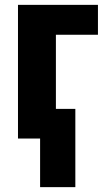

<svg xmlns="http://www.w3.org/2000/svg" viewBox="-20 -570 439 790"><path d="M383 -550V-427H210V-122H290V200H145V0H54V-550Z"/></svg>

Font: Noto Sans Display Condensed ExtraBold
Style: Regular
Weight: 800
Width: 3
Designer: Monotype Design Team
Foundry: Monotype Imaging Inc.
Version: Version 2.003